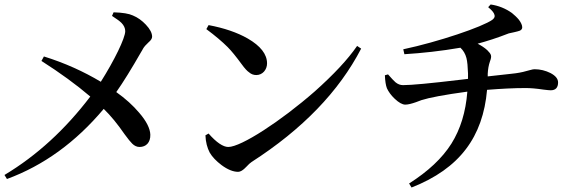

<svg xmlns="http://www.w3.org/2000/svg" viewBox="-21 -793 2528 857"><path d="M10 6C173 -54 317 -158 442 -307C473 -277 504 -239 535 -194C550 -173 562 -159 569 -152C579 -142 590 -137 602 -137C631 -137 651 -157 650 -192C649 -219 633 -252 600 -290C573 -322 539 -353 498 -382C529 -426 566 -486 609 -561C613 -568 616 -572 617 -575C622 -584 631 -594 642 -604C653 -613 658 -622 658 -629C658 -645 649 -663 630 -683C613 -701 594 -715 572 -724C555 -732 526 -737 486 -738L479 -722C499 -709 513 -699 521 -691C532 -680 538 -667 538 -654C538 -623 489 -523 429 -428C352 -474 268 -512 175 -541L164 -521C247 -468 320 -415 382 -362C271 -216 144 -99 -1 -12Z M1042 -26C1052 -26 1064 -33 1078 -48C1088 -59 1096 -66 1102 -70C1329 -216 1492 -385 1591 -576L1573 -588C1531 -527 1468 -460 1384 -385C1232 -252 1055 -137 998 -137C975 -137 945 -157 910 -197L896 -189C897 -159 904 -133 915 -112C926 -93 944 -74 968 -56C995 -36 1020 -26 1042 -26ZM1123 -458C1151 -458 1171 -482 1171 -510C1171 -551 1142 -588 1085 -621C1038 -648 979 -668 910 -681L900 -663C939 -634 971 -607 995 -583C1012 -566 1033 -540 1058 -506C1071 -488 1082 -476 1091 -470C1100 -462 1111 -458 1123 -458Z M1816 44C1923 2 2004 -55 2059 -128C2113 -199 2144 -287 2153 -392C2216 -397 2273 -400 2325 -400C2346 -400 2372 -398 2405 -393C2421 -391 2432 -390 2437 -390C2459 -390 2470 -402 2470 -425C2470 -441 2459 -455 2436 -467C2414 -478 2390 -484 2365 -484C2361 -484 2354 -483 2344 -480C2324 -474 2303 -469 2281 -466C2270 -465 2250 -462 2219 -459C2192 -456 2171 -454 2156 -452V-464C2157 -483 2160 -502 2166 -519C2175 -543 2173 -550 2154 -569C2142 -580 2128 -589 2111 -598C2152 -609 2199 -624 2250 -644C2255 -645 2262 -647 2273 -649C2286 -652 2294 -654 2299 -656C2306 -659 2310 -664 2310 -671C2310 -680 2305 -692 2295 -705C2286 -716 2275 -726 2264 -735C2236 -755 2204 -768 2169 -773L2158 -761C2175 -747 2184 -736 2186 -727C2189 -720 2186 -712 2177 -705C2133 -673 1935 -606 1779 -573L1784 -551C1864 -556 1947 -565 2034 -580C2047 -568 2056 -553 2061 -534C2065 -518 2067 -495 2068 -465V-441C2061 -440 2050 -439 2034 -437C1900 -421 1815 -413 1778 -413C1766 -413 1755 -417 1744 -426C1737 -432 1726 -444 1711 -461L1697 -457C1698 -431 1701 -412 1706 -399C1713 -384 1724 -368 1741 -352C1759 -335 1775 -326 1788 -326C1800 -326 1816 -330 1836 -337C1846 -341 1854 -344 1860 -346C1894 -357 1962 -370 2065 -384C2058 -293 2034 -216 1994 -152C1953 -87 1890 -28 1805 26Z"/></svg>

Font: AllPunType SemiBold
Style: Regular
Weight: 600
Version: 1.0